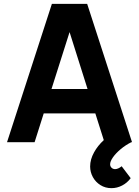

<svg xmlns="http://www.w3.org/2000/svg" viewBox="-20 -740 724 999"><path d="M560 239Q528 239 502.8 223.2Q477.5 207.5 463.2 181.5Q449 155.5 449 126Q449 89.5 469.5 52.5Q488.5 18 520 -11L476 -150H207.5L160 0H16.5L250 -720H433.5L667 0H663Q633 15 607.8 36.2Q582.5 57.5 567.8 78.5Q553 99.5 553 115Q553 125.5 560.5 132.8Q568 140 579 140Q586.5 140 595.2 136.2Q604 132.5 613 125L660 187Q642 211.5 615.5 225.2Q589 239 560 239ZM435.5 -277 342 -573 248 -277Z"/></svg>

Font: Vela Sans ExtBd
Style: Regular
Weight: 800
Designer: Principal design: Mikhail Sharanda - project Manrope.
Design modification: Ravid Balaliev
Foundry: Mikhail Sharanda
Version: Version 1.001